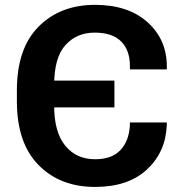

<svg xmlns="http://www.w3.org/2000/svg" viewBox="-20 -745 724 780"><path d="M124.3 -417.5H444.8V-308.6H124.3ZM48.6 -333.3V-377.7Q48.6 -548.1 136.6 -636.7Q224.6 -725.3 366 -725.3Q500.5 -725.3 579.1 -655Q657.7 -584.7 657.7 -474.9V-463.1H507.8V-476.8Q507.8 -540.8 472 -576.7Q436.3 -612.5 364.5 -612.5Q291.7 -612.5 245.8 -561.8Q200 -511 200 -399.4V-315.2Q200 -208.5 244.9 -153.3Q289.8 -98.1 366.5 -98.1Q434.8 -98.1 469.5 -135.5Q504.2 -172.9 507.6 -234.9L507.8 -247.6H657.7L657.5 -234.9Q652.6 -126.5 576.5 -56Q500.5 14.4 366 14.4Q223.9 14.4 136.2 -75Q48.6 -164.3 48.6 -333.3Z"/></svg>

Font: RobotoFlex
Style: Regular
Weight: 400
Designer: Berlow after Robertson
Foundry: Google
Version: Version 2.136